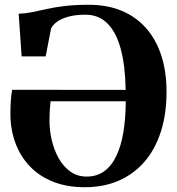

<svg xmlns="http://www.w3.org/2000/svg" viewBox="-20 -772 742 803"><path d="M335 11Q259.5 11 202 -12Q144.5 -35 105 -76.2Q65.5 -117.5 44.8 -173Q24 -228.5 23.5 -294Q23.5 -322.5 25.2 -350.2Q27 -378 31 -396.5L505.5 -396Q504 -495 485.5 -565.2Q467 -635.5 430.2 -673Q393.5 -710.5 337.5 -710.5Q295.5 -710.5 265.8 -702.2Q236 -694 218.2 -680.8Q200.5 -667.5 193.5 -652.5L171 -536H70.5L58 -714.5Q86 -715.5 113.5 -721Q141 -726.5 174 -734Q207 -741.5 250 -746.8Q293 -752 351.5 -752Q429 -752 489.2 -726.8Q549.5 -701.5 591.2 -654Q633 -606.5 654.8 -539.2Q676.5 -472 676.5 -388Q676.5 -294.5 652.5 -220.5Q628.5 -146.5 583.8 -95Q539 -43.5 476 -16.2Q413 11 335 11ZM342.5 -33.5Q385 -33.5 415.8 -55.8Q446.5 -78 466.5 -119.8Q486.5 -161.5 496 -219.2Q505.5 -277 506 -348.5H191.5Q190 -335 188.5 -314Q187 -293 187 -266Q187 -227 196.5 -186Q206 -145 225.2 -110.5Q244.5 -76 273.8 -54.8Q303 -33.5 342.5 -33.5Z"/></svg>

Font: Merriweather 96pt
Style: Bold
Weight: 700
Version: Version 2.100